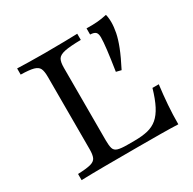

<svg xmlns="http://www.w3.org/2000/svg" viewBox="-133 -715 853 850"><g transform="rotate(-30 293.5 -290.0)"><path d="M447.6 -333.1 421.8 -339.5Q431.5 -402.4 436.3 -442.7Q441.1 -483.1 441.1 -504Q441.1 -523.4 433.5 -531Q425.8 -538.7 405.6 -539.5V-571Q437.1 -570.2 460.9 -572.2Q484.7 -574.2 509.7 -579.8Q511.3 -576.6 512.9 -564.5Q514.5 -552.4 514.5 -540.3Q514.5 -516.1 508.9 -487.5Q503.2 -458.9 488.7 -421.8Q474.2 -384.7 447.6 -333.1ZM50.8 0V-31.5Q95.2 -33.1 116.1 -38.7Q137.1 -44.4 143.5 -58.5Q150 -72.6 150 -100.8V-470.2Q150 -500 143.1 -513.7Q136.3 -527.4 115.3 -533.1Q94.4 -538.7 50.8 -539.5V-571Q72.6 -570.2 108.1 -569.4Q143.5 -568.5 191.1 -568.5Q249.2 -568.5 291.9 -569.4Q334.7 -570.2 358.1 -571V-539.5Q302.4 -538.7 275.4 -533.1Q248.4 -527.4 239.9 -513.7Q231.5 -500 231.5 -470.2V-99.2Q231.5 -71.8 235.9 -57.7Q240.3 -43.5 256.5 -38.7Q272.6 -33.9 304.8 -33.9H338.7Q379.8 -33.9 408.5 -40.7Q437.1 -47.6 458.1 -65.3Q479 -83.1 495.6 -114.9Q512.1 -146.8 526.6 -196.8H558.9Q552.4 -146 548.8 -97.6Q545.2 -49.2 545.2 0Q508.1 -1.6 457.3 -2Q406.5 -2.4 337.1 -2.4Q241.9 -2.4 169.8 -2Q97.6 -1.6 50.8 0Z"/></g></svg>

Font: Playfair 12pt
Style: Regular
Weight: 400
Designer: Claus Eggers Sørensen
Foundry: Claus Eggers Sørensen
Version: Version 2.000;gftools[0.9.28]